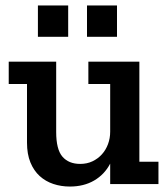

<svg xmlns="http://www.w3.org/2000/svg" viewBox="-20 -675 616 704"><path d="M119 -655H230V-540H119ZM299 -655H409V-540H299ZM384 0V-75Q363 -35 325 -13Q287 9 236 9Q204 9 175.5 -0.5Q147 -10 125.5 -29.5Q104 -49 91.5 -79.5Q79 -110 79 -152V-367H12V-449H186V-191Q186 -127 209 -100.5Q232 -74 274 -74Q299 -74 319 -83.5Q339 -93 353.5 -109Q368 -125 376 -146.5Q384 -168 384 -192V-367H304V-449H491V-82H561V0Z"/></svg>

Font: Zilla Slab SemiBold
Style: Regular
Weight: 600
Designer: Typotheque.com
Foundry: Typotheque type foundry
Version: Version 1.1; 2017